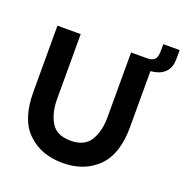

<svg xmlns="http://www.w3.org/2000/svg" viewBox="-143 -933 1027 1071"><g transform="rotate(20 371.0 -397.5)"><path d="M645 -805V-767C645 -711 626 -700 582 -700H492V-315C492 -260 481 -215 459 -178C437 -141 398 -122 343 -122C286 -122 247 -141 226 -178C204 -215 193 -261 193 -315V-700H55V-307C55 -199 81 -119 134 -68C187 -16 256 10 343 10C428 10 497 -16 550 -68C603 -120 629 -200 629 -307V-639C692 -644 742 -675 742 -751V-805Z"/></g></svg>

Font: Be Vietnam
Style: Bold
Weight: 700
Designer: Gabriel Lam
Foundry: TypeRant
Version: Version 4.000